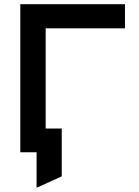

<svg xmlns="http://www.w3.org/2000/svg" viewBox="-20 -720 656 908"><path d="M153 168V0H102V-112H272V114ZM76 0V-700H571V-586H196V0Z"/></svg>

Font: Overpass Mono
Style: Bold
Weight: 700
Monospace: yes
Designer: Delve Withrington, Dave Bailey
Foundry: Delve Fonts LLC
Version: Version 4.000